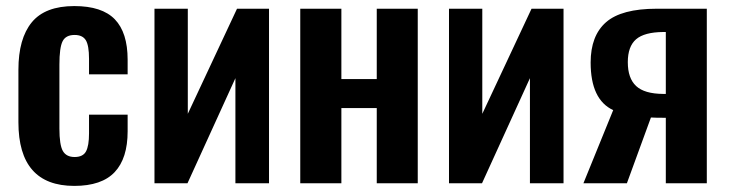

<svg xmlns="http://www.w3.org/2000/svg" viewBox="-20 -607 2414 636"><path d="M226.1 8.8Q41 8.8 41 -202.1V-376Q41 -479 85.2 -533Q129.4 -586.9 226.1 -586.9Q317.9 -586.9 360.4 -543Q402.8 -499 402.8 -409.2V-360.8H274.9V-412.1Q274.9 -456.5 264.2 -473.9Q253.4 -491.2 227.1 -491.2Q197.8 -491.2 187.3 -470.2Q176.8 -449.2 176.8 -393.1V-181.2Q176.8 -127 188.2 -106.9Q199.7 -86.9 227.1 -86.9Q254.9 -86.9 264.9 -105.5Q274.9 -124 274.9 -165V-227.1H402.8V-171.9Q402.8 -82.5 359.9 -36.9Q316.9 8.8 226.1 8.8Z M491.7 0V-578.1H602.1V-230L765.1 -578.1H871.1V0H759.8V-348.1L601.1 0Z M974.6 0V-578.1H1110.8V-345.2H1228V-578.1H1363.8V0H1228V-249H1110.8V0Z M1467.3 0V-578.1H1577.6V-230L1740.7 -578.1H1846.7V0H1735.4V-348.1L1576.7 0Z M1912.6 0 2011.2 -242.2Q1936.5 -276.9 1936.5 -399.9Q1936.5 -488.8 1987.5 -533.4Q2038.6 -578.1 2155.3 -578.1H2321.3V0H2185.5V-216.8Q2150.4 -216.8 2136.2 -217.8L2056.6 0ZM2176.3 -295.9H2185.5V-501H2177.2Q2114.3 -500.5 2086.9 -476.8Q2059.6 -453.1 2059.6 -400.9Q2059.6 -347.7 2087.2 -322Q2114.7 -296.4 2176.3 -295.9Z"/></svg>

Font: Oswald Medium
Style: Regular
Weight: 500
Designer: Vernon Adams
Foundry: Vernon Adams
Version: Version 4.103